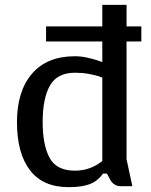

<svg xmlns="http://www.w3.org/2000/svg" viewBox="-20 -760 622 792"><path d="M402 -651V-740H502V-651H563V-589H502V-103L526 8H478Q450 8 435 -18L421 -44H405Q382 -12 349 0Q316 12 263 12Q157 12 103.5 -58Q50 -128 50 -256Q50 -384 112 -456Q174 -528 289 -528Q313 -528 338.5 -522.5Q364 -517 380.5 -511.5Q397 -506 402 -504V-589H170V-651ZM289 -56Q324 -56 353 -67.5Q382 -79 402 -96V-440Q398 -442 383.5 -446.5Q369 -451 344 -455.5Q319 -460 289 -460Q216 -460 186 -407Q156 -354 156 -257Q156 -162 184.5 -109Q213 -56 289 -56Z"/></svg>

Font: Voces
Style: Regular
Weight: 400
Designer: Ana Paula Megda, Pablo Ugerman
Foundry: Ana Paula Megda, Pablo Ugerman
Version: Version 1.100